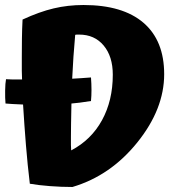

<svg xmlns="http://www.w3.org/2000/svg" viewBox="-42 -737 695 766"><path d="M243 -324Q242 -271 241.5 -243Q241 -215 241 -191Q241 -169 241 -157.5Q241 -146 242 -137Q322 -179 365 -257.5Q408 -336 408 -439Q408 -512 371.5 -555.5Q335 -599 274 -599Q267 -599 264 -599Q261 -599 258 -598Q254 -554 251 -510.5Q248 -467 246 -423Q262 -424 279.5 -425Q297 -426 321 -428Q323 -402 323 -378Q323 -354 321 -334Q295 -330 276.5 -327.5Q258 -325 243 -324ZM613 -441Q613 -302 506 -169Q399 -36 247 9Q203 9 157 5.5Q111 2 77 -4Q68 -78 61.5 -158Q55 -238 50 -320Q23 -321 8 -322Q-7 -323 -20 -324Q-22 -345 -21.5 -375.5Q-21 -406 -18 -421Q-7 -420 6.5 -420Q20 -420 46 -420Q45 -436 45 -454.5Q45 -473 45 -508Q45 -545 45.5 -583Q46 -621 48 -659Q115 -690 172 -703.5Q229 -717 291 -717Q448 -717 530.5 -646Q613 -575 613 -441Z"/></svg>

Font: Atma
Style: Bold
Weight: 700
Designer: Gregori Vincens, Jeremie Hornus, Riccardo Olocco, Yoann Minet.
Foundry: black foundry
Version: Version 1.102;PS 1.100;hotconv 1.0.86;makeotf.lib2.5.63406